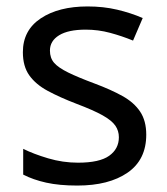

<svg xmlns="http://www.w3.org/2000/svg" viewBox="-20 -566 519 596"><path d="M434 -148Q434 -70 376 -30Q318 10 220 10Q164 10 123.5 1Q83 -8 52 -24V-104Q84 -88 129.5 -74.5Q175 -61 222 -61Q289 -61 319 -82.5Q349 -104 349 -140Q349 -160 338 -176Q327 -192 298.5 -208Q270 -224 217 -244Q165 -264 128 -284Q91 -304 71 -332Q51 -360 51 -404Q51 -472 106.5 -509Q162 -546 252 -546Q301 -546 343.5 -536Q386 -526 423 -510L393 -440Q359 -454 322 -464Q285 -474 246 -474Q192 -474 163.5 -456.5Q135 -439 135 -409Q135 -386 148 -371Q161 -356 191.5 -341Q222 -326 273 -307Q324 -288 360 -268Q396 -248 415 -219.5Q434 -191 434 -148Z"/></svg>

Font: Noto Sans
Style: Regular
Weight: 400
Designer: Monotype Design Team
Foundry: Monotype Imaging Inc.
Version: Version 1.902